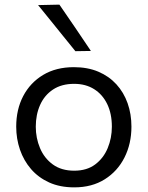

<svg xmlns="http://www.w3.org/2000/svg" viewBox="-20 -798 638 829"><path d="M300.5 11Q239 11 192.2 -10.2Q145.5 -31.5 114 -68Q82.5 -104.5 66.2 -151.8Q50 -199 50 -251Q50 -325.5 80.2 -383.2Q110.5 -441 166.2 -474.5Q222 -508 299 -508Q358.5 -508 404.5 -488.5Q450.5 -469 482.5 -434Q514.5 -399 531 -352.2Q547.5 -305.5 547.5 -251Q547.5 -177.5 517.5 -118Q487.5 -58.5 432.2 -23.8Q377 11 300.5 11ZM300.5 -61Q355 -61 391 -88Q427 -115 445 -158.5Q463 -202 463 -251Q463 -307 443 -348.5Q423 -390 386.5 -413Q350 -436 300 -436Q246 -436 209 -411.5Q172 -387 153.2 -345Q134.5 -303 134.5 -251Q134.5 -202 152.8 -158.5Q171 -115 208 -88Q245 -61 300.5 -61ZM305.5 -577Q279 -610 252.2 -642.8Q225.5 -675.5 198.8 -709Q172 -742.5 144.5 -776L236.5 -778Q270.5 -728.5 304.5 -678.8Q338.5 -629 372.5 -578Z"/></svg>

Font: Commissioner Thin
Style: Regular
Weight: 400
Version: Version 1.000